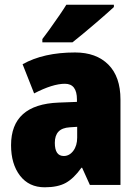

<svg xmlns="http://www.w3.org/2000/svg" viewBox="-20 -786 581 816"><path d="M492 -363V0H362L329 -73H326Q294 -28 260 -9Q226 10 170 10Q103 10 65 -39.5Q27 -89 27 -169Q27 -342 229 -350L307 -353V-363Q307 -430 256 -430Q204 -430 125 -389L76 -513Q165 -563 299 -563Q389 -563 440.5 -511.5Q492 -460 492 -363ZM277 -245Q244 -243 228.5 -226.5Q213 -210 213 -179Q213 -123 251 -123Q275 -123 291.5 -145Q308 -167 308 -201V-247ZM464 -756Q437 -731 384.5 -686Q332 -641 288 -606H160V-620L189 -659Q242 -733 262 -766H464Z"/></svg>

Font: Noto Sans Display Black Narrow
Style: Regular
Weight: 900
Width: 4
Designer: Monotype Design team
Foundry: Monotype Imaging Inc.
Version: Version 1.000